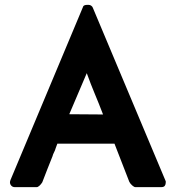

<svg xmlns="http://www.w3.org/2000/svg" viewBox="-20 -770 741 790"><path d="M451 -179H216L209 -160Q207 -152 202.5 -143.5Q198 -135 196 -127Q184 -98 174.5 -73Q165 -48 154 -20Q149 -12 142.5 -6Q136 0 131 0H41Q32 0 26.5 -6Q21 -12 21 -20Q21 -23 23 -29L323 -745Q328 -750 339 -750H345Q351 -750 356 -746Q361 -742 362 -738L662 -24V-19Q662 -11 658 -5.5Q654 0 643 0H537Q532 0 524 -7Q516 -14 512 -22ZM404 -299Q386 -346 370 -384Q354 -422 337 -469L265 -300Z"/></svg>

Font: Stadtwerke
Style: Bold
Weight: 700
Designer: Santiago Orozco
Foundry: Typemade
Version: Version 1.003